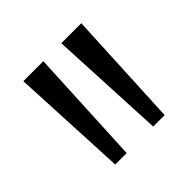

<svg xmlns="http://www.w3.org/2000/svg" viewBox="-102 -904 540 540"><g transform="rotate(-45 168.0 -634.0)"><path d="M70 -459.5 53 -808H132.5L115.5 -459.5ZM221 -459.5 204 -808H283.5L266.5 -459.5Z"/></g></svg>

Font: Encode Sans SC Condensed
Style: Regular
Weight: 400
Width: 3
Designer: Multiple Designers
Foundry: Impallari Type
Version: Version 3.002